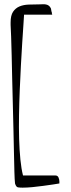

<svg xmlns="http://www.w3.org/2000/svg" viewBox="-20 -782 331 892"><path d="M49.8 70.3Q47.9 53.7 46.9 16.6Q45.9 -20.5 44.9 -70.3Q43.9 -120.1 42.5 -178.7Q41 -237.3 39.6 -297.9Q38.1 -358.4 36.6 -417Q35.2 -475.6 34.2 -525.4Q33.2 -575.2 31.7 -612.3Q30.3 -649.4 29.3 -666V-677.7Q29.3 -710 40.5 -727.1Q51.8 -744.1 70.3 -752Q88.9 -759.8 112.8 -760.7Q136.7 -761.7 162.1 -761.7Q170.9 -761.7 178.7 -762.2Q186.5 -762.7 193.8 -761.2Q201.2 -759.8 207 -755.4Q212.9 -751 216.8 -742.2Q217.8 -738.3 218.3 -733.4Q218.8 -728.5 220.7 -724.6Q220.7 -718.8 222.7 -713.9H91.8Q90.8 -695.3 88.4 -660.6Q85.9 -626 83 -579.1Q80.1 -532.2 77.1 -477.5Q74.2 -422.9 71.8 -364.3Q69.3 -305.7 68.4 -248Q67.4 -190.4 68.8 -137.7Q70.3 -85 74.7 -41Q79.1 2.9 86.9 33.2H237.3Q248 33.2 252 43Q255.9 52.7 255.9 60.5Q255.9 62.5 255.9 65.9Q255.9 69.3 255.9 70.3Q246.1 72.3 225.6 75.2Q205.1 78.1 180.7 81.5Q156.2 85 130.4 87.4Q104.5 89.8 85 89.8Q72.3 89.8 63.5 88.4Q54.7 86.9 49.8 70.3Z"/></svg>

Font: Annie Use Your Telescope
Style: Regular
Weight: 400
Designer: Kimberly Geswein
Foundry: Kimberly Geswein
Version: Version 1.002 2001